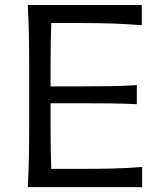

<svg xmlns="http://www.w3.org/2000/svg" viewBox="-20 -770 665 790"><path d="M94.2 0Q97.7 -62.5 98.9 -120.6Q100.1 -178.7 100.1 -248V-499.5Q100.1 -569.8 98.9 -627.9Q97.7 -686 94.2 -749.5H563.5V-666.5Q510.7 -670.4 450.2 -672.9Q389.6 -675.3 308.1 -675.3H190.9Q189.5 -629.4 188.7 -584Q188 -538.6 188 -486.3V-414.6H314.9Q387.7 -414.6 440.7 -415.5Q493.7 -416.5 543 -419.9V-341.3Q490.7 -343.8 438 -344.5Q385.3 -345.2 314.5 -345.2H188V-261.7Q188 -210 188.7 -165.3Q189.5 -120.6 190.9 -75.2H315.4Q384.3 -75.2 446 -76.7Q507.8 -78.1 564.9 -83V0Z"/></svg>

Font: Pinar-DS2-FD Regular
Style: Regular
Weight: 400
Designer: Amin Abedi
Version: Version 2.000